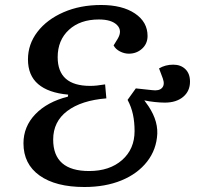

<svg xmlns="http://www.w3.org/2000/svg" viewBox="-20 -735 793 769"><path d="M318 14Q203 14 138.5 -32Q74 -78 74 -161Q74 -228 121.5 -277.5Q169 -327 252 -348L253 -356Q174 -363 133 -398Q92 -433 92 -497Q92 -558 130 -607.5Q168 -657 234.5 -686Q301 -715 385 -715Q470 -715 520.5 -681Q571 -647 571 -591Q571 -560 549 -540Q527 -520 496 -520Q478 -520 460.5 -529Q443 -538 435 -553L451 -579Q471 -612 449 -634.5Q427 -657 376 -657Q301 -657 256 -615.5Q211 -574 211 -506Q211 -391 341 -391Q355 -391 368.5 -392.5Q382 -394 401 -397L406 -341Q306 -333 249.5 -290.5Q193 -248 193 -176Q193 -50 337 -50Q419 -50 469 -94Q519 -138 519 -210Q519 -246 512.5 -276.5Q506 -307 491 -335L524 -381L589 -374Q617 -370 629 -383Q641 -396 632 -421L617 -461Q642 -476 674 -476Q704 -476 722.5 -458Q741 -440 741 -408Q741 -370 713.5 -347Q686 -324 640 -324Q622 -324 599 -326.5Q576 -329 558 -333L563 -326Q612 -262 610 -200Q607 -136 569 -87.5Q531 -39 466.5 -12.5Q402 14 318 14Z"/></svg>

Font: Literata 12pt Medium
Style: Italic
Weight: 500
Italic angle: -2°
Designer: Latin by Veronika Burian and Jose Scaglione. Greek by Irene Vlachou. Cyrillic by Vera Evstafieva
Foundry: TypeTogether
Version: Version 3.002